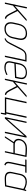

<svg xmlns="http://www.w3.org/2000/svg" viewBox="1876 -2428 645 4437"><g transform="rotate(90 2198.5 -209.5)"><path d="M324 -115 234 -293 469 -501H426L118 -229L176 -505L147 -512L38 0H69L109 -185L209 -270L295 -103Q306 -81 321.5 -57Q337 -33 358.5 -16.5Q380 0 407 0H409L415 -29H413Q399 -29 384 -38.5Q369 -48 354 -67Q339 -86 324 -115Z M868 -185 897 -316Q916 -408 880 -460Q844 -512 755 -512Q695 -512 648.5 -489.5Q602 -467 571.5 -423.5Q541 -380 527 -316L498 -185Q487 -131 498 -87Q509 -43 545.5 -16.5Q582 10 645 10Q737 10 793.5 -44Q850 -98 868 -185ZM865 -319 836 -182Q826 -135 801.5 -97.5Q777 -60 738.5 -39.5Q700 -19 648 -19Q597 -19 567.5 -40Q538 -61 529 -98.5Q520 -136 529 -182L559 -319Q570 -371 595.5 -407.5Q621 -444 660.5 -463.5Q700 -483 752 -483Q798 -483 827 -464.5Q856 -446 866.5 -409.5Q877 -373 865 -319Z M1275 -500Q1236 -500 1207 -487.5Q1178 -475 1157.5 -456Q1137 -437 1123 -416.5Q1109 -396 1101 -380L968 -120Q959 -103 946.5 -82Q934 -61 913.5 -42.5Q893 -24 860 -11L875 8Q906 -3 926.5 -18.5Q947 -34 963.5 -56.5Q980 -79 998 -113L1134 -379Q1145 -399 1161.5 -420Q1178 -441 1204 -456Q1230 -471 1270 -471H1366L1266 0H1298L1404 -500Z M1429 -133 1447 -219 1781 -235 1803 -342Q1815 -398 1800.5 -435Q1786 -472 1749.5 -491Q1713 -510 1659 -510Q1601 -510 1556.5 -490Q1512 -470 1483 -432Q1454 -394 1442 -339L1399 -137Q1390 -95 1397.5 -66.5Q1405 -38 1424.5 -21Q1444 -4 1474 4Q1504 12 1541 12Q1581 12 1625.5 -0.5Q1670 -13 1713 -35L1705 -61Q1659 -38 1621.5 -27.5Q1584 -17 1544 -17Q1514 -17 1490 -22.5Q1466 -28 1450 -41.5Q1434 -55 1428.5 -78Q1423 -101 1429 -133ZM1772 -345 1754 -264 1455 -250 1474 -340Q1485 -385 1509 -417Q1533 -449 1570 -466Q1607 -483 1653 -483Q1697 -483 1727.5 -468.5Q1758 -454 1770 -423.5Q1782 -393 1772 -345Z M2084 -115 1994 -293 2229 -501H2186L1878 -229L1936 -505L1907 -512L1798 0H1829L1869 -185L1969 -270L2055 -103Q2066 -81 2081.5 -57Q2097 -33 2118.5 -16.5Q2140 0 2167 0H2169L2175 -29H2173Q2159 -29 2144 -38.5Q2129 -48 2114 -67Q2099 -86 2084 -115Z M2704 -500H2672L2573 -31H2266L2366 -500H2334L2228 0H2597L2584 93H2610L2636 -31H2605Z M2822 -500H2792L2686 0H2720L3120 -452L3024 0H3055L3161 -500H3126L2727 -50Z M3410 -510Q3343 -510 3298 -486Q3253 -462 3227 -425Q3201 -388 3193 -348Q3185 -313 3191.5 -284Q3198 -255 3216 -235.5Q3234 -216 3263 -206L3128 0H3160L3291 -199Q3295 -198 3304.5 -197.5Q3314 -197 3323.5 -197Q3333 -197 3337 -197H3514L3472 0H3502L3608 -499Q3606 -499 3594.5 -500.5Q3583 -502 3564 -503.5Q3545 -505 3520.5 -506.5Q3496 -508 3467.5 -509Q3439 -510 3410 -510ZM3325 -228Q3297 -228 3275.5 -236Q3254 -244 3240.5 -260Q3227 -276 3223 -299Q3219 -322 3225 -351Q3237 -407 3285.5 -443Q3334 -479 3405 -479Q3435 -479 3463 -478Q3491 -477 3513 -475.5Q3535 -474 3550 -473Q3565 -472 3572 -471L3520 -228Z M3758 -133 3830 -470H3967L3974 -500H3671L3665 -470H3798L3726 -133Q3719 -102 3719 -78Q3719 -54 3726 -37Q3733 -20 3748.5 -7.5Q3764 5 3788 13L3804 -13Q3774 -22 3762.5 -40Q3751 -58 3751.5 -82Q3752 -106 3758 -133Z M4397 -487 4373 -496Q4371 -492 4365 -479.5Q4359 -467 4356 -458Q4330 -473 4301 -484Q4272 -495 4242.5 -501.5Q4213 -508 4183 -508Q4154 -508 4125 -501Q4096 -494 4070.5 -476.5Q4045 -459 4025.5 -429.5Q4006 -400 3997 -354L3956 -162Q3947 -122 3952 -91Q3957 -60 3975 -39Q3993 -18 4025 -7Q4057 4 4103 4Q4123 4 4147.5 3Q4172 2 4196.5 1Q4221 0 4242 -1.5Q4263 -3 4275.5 -3.5Q4288 -4 4287 -4L4377 -423Q4382 -444 4388 -461Q4394 -478 4397 -487ZM3987 -163 4027 -351Q4035 -385 4049.5 -409Q4064 -433 4084.5 -448.5Q4105 -464 4129.5 -471Q4154 -478 4180 -478Q4202 -478 4222 -475Q4242 -472 4262.5 -466Q4283 -460 4303.5 -450.5Q4324 -441 4346 -427L4262 -32Q4263 -32 4248 -31Q4233 -30 4209 -28.5Q4185 -27 4157 -26Q4129 -25 4103 -25Q4055 -25 4026 -40.5Q3997 -56 3987.5 -87Q3978 -118 3987 -163Z"/></g></svg>

Font: Advent Pro ExtraLight
Style: Italic
Weight: 250
Italic angle: -12°
Version: Version 3.000